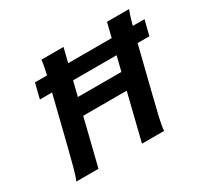

<svg xmlns="http://www.w3.org/2000/svg" viewBox="-146 -904 1161 1101"><g transform="rotate(-30 435.0 -353.0)"><path d="M676.3 -705.6H822.8Q810.1 -676.8 795.7 -623Q781.2 -569.3 763.7 -498L691.4 -208Q673.3 -136.7 660.9 -82.8Q648.4 -28.8 647 0Q647 0 632.1 0Q617.2 0 595.5 0Q573.7 0 552 0Q530.3 0 515.4 0Q500.5 0 500.5 0L576.7 -307.1H288.6L212.4 0Q212.4 0 197.5 0Q182.6 0 160.9 0Q139.2 0 117.4 0Q95.7 0 80.8 0Q65.9 0 65.9 0Q78.6 -28.8 92.8 -82.8Q106.9 -136.7 125 -208L197.3 -498Q214.8 -569.3 227.3 -623Q239.7 -676.8 241.7 -705.6H388.2L315.9 -415.5H604ZM145 -611.3H870.1L845.2 -512.2H120.1Z"/></g></svg>

Font: Andika
Style: Bold Italic
Weight: 700
Italic angle: -14°
Designer: Victor Gaultney, Annie Olsen, Julie Remington, Don Collingsworth, Eric Hays, Becca Hirsbrunner
Foundry: SIL International
Version: Version 6.101